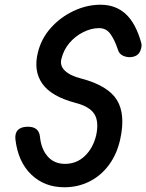

<svg xmlns="http://www.w3.org/2000/svg" viewBox="-20 -792 619 812"><path d="M252 0Q168 0 112 -54Q56 -108 45 -204Q41 -253 93 -256Q120 -257 133.5 -246Q147 -235 149 -214Q154 -162 181.5 -130.5Q209 -99 255 -99Q304 -99 339 -132.5Q374 -166 387 -221Q399 -279 378.5 -310.5Q358 -342 299 -357Q197 -384 159 -438Q121 -492 140 -569Q154 -628 194.5 -673.5Q235 -719 291 -745.5Q347 -772 405 -772Q469 -772 511.5 -733Q554 -694 577 -612Q582 -597 573 -576Q564 -555 538 -551Q519 -548 501 -556Q483 -564 478 -584Q464 -625 446.5 -649Q429 -673 399 -673Q366 -673 332 -656Q298 -639 273.5 -610Q249 -581 240 -544Q232 -515 254 -493.5Q276 -472 323 -460Q437 -430 474.5 -369Q512 -308 488 -201Q474 -139 440 -93.5Q406 -48 357.5 -24Q309 0 252 0Z"/></svg>

Font: Edu TAS Beginner SemiBold
Style: Regular
Weight: 600
Version: Version 1.003